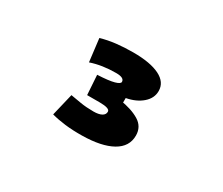

<svg xmlns="http://www.w3.org/2000/svg" viewBox="-67 -856 720 621"><g transform="rotate(30 293.0 -545.0)"><path d="M274.4 -387.2Q240.2 -386.7 211.4 -390.1Q182.6 -393.6 159.7 -399.9L179.7 -483.4Q196.8 -480.5 218.5 -476.8Q240.2 -473.1 267.6 -473.1Q287.1 -473.1 297.9 -479Q308.6 -484.9 308.6 -495.6Q308.6 -502.4 298.8 -505.6Q289.1 -508.8 271 -508.8H223.6V-564L324.2 -548.3Q369.6 -541.5 397.7 -524.4Q425.8 -507.3 425.8 -474.1Q425.8 -432.6 386.2 -410.4Q346.7 -388.2 274.4 -387.2ZM223.6 -508.8 218.8 -582Q261.7 -584 280.8 -589.4Q299.8 -594.7 299.8 -602.1Q299.8 -617.7 269.5 -617.7Q217.3 -617.7 175.8 -603.5L165.5 -688.5Q191.4 -696.3 221.4 -699.7Q251.5 -703.1 284.2 -703.1Q348.1 -703.1 382.8 -685.8Q417.5 -668.5 417.5 -635.7Q417.5 -608.9 395 -589.4Q372.6 -569.8 336.4 -563V-531.7Z"/></g></svg>

Font: Cascadia Code
Style: Regular
Weight: 400
Monospace: yes
Designer: Aaron Bell
Foundry: Saja Typeworks
Version: Version 2106.017